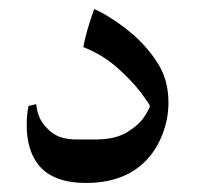

<svg xmlns="http://www.w3.org/2000/svg" viewBox="-20 -398 453 424"><path d="M303 -44Q255 6 170 6Q96 6 64 -35Q39 -68 39 -121Q39 -146 43 -164L60 -168Q63 -136 82 -117Q94 -103 110 -96.5Q126 -90 150 -90H191Q235 -90 261.5 -106.5Q288 -123 299.5 -141.5Q311 -160 311 -164Q311 -167 291.5 -193Q272 -219 239.5 -248Q207 -277 164 -294Q170 -328 188 -378Q205 -371 229.5 -355Q254 -339 277 -319Q310 -289 331 -254Q352 -219 352 -171Q352 -136 339 -102Q326 -68 303 -44Z"/></svg>

Font: Mirza
Style: Regular
Weight: 400
Designer: Arabic design by Kourosh Beigpour, Latin design by Eduardo Tunni, engineering by Lasse Fister
Version: Version 1.000